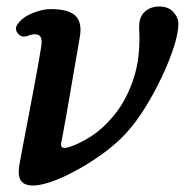

<svg xmlns="http://www.w3.org/2000/svg" viewBox="-20 -560 600 592"><path d="M116 7Q73 18 52.5 5Q32 -8 40 -53Q42 -66 49 -102Q56 -138 65 -185.5Q74 -233 83 -280.5Q92 -328 98.5 -365Q105 -402 107 -416Q112 -445 99.5 -451.5Q87 -458 67 -450Q47 -442 35 -457Q23 -472 36 -488Q51 -508 81.5 -520Q112 -532 136 -532Q192 -532 213 -511Q234 -490 226 -445Q225 -438 220.5 -413Q216 -388 210 -353Q204 -318 197.5 -280Q191 -242 185 -207.5Q179 -173 174.5 -149.5Q170 -126 169 -121Q166 -109 172.5 -105.5Q179 -102 191 -106Q220 -114 259 -138.5Q298 -163 334 -207.5Q370 -252 392 -318Q414 -384 409 -473Q408 -507 426 -523.5Q444 -540 471 -540Q499 -540 514.5 -523Q530 -506 530 -486Q530 -459 516.5 -416.5Q503 -374 480 -325Q457 -276 429 -230.5Q401 -185 372 -153Q339 -116 292.5 -83Q246 -50 199 -26Q152 -2 116 7Z"/></svg>

Font: Zen Old Mincho Black
Style: Regular
Weight: 900
Designer: Yoshimichi Ohira
Foundry: Positype
Version: Version 1.001